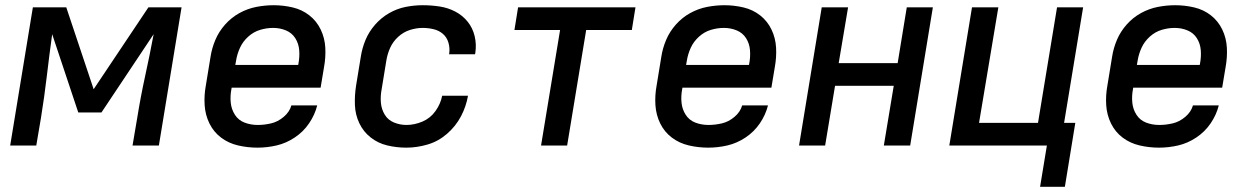

<svg xmlns="http://www.w3.org/2000/svg" viewBox="-20 -558 4792 736"><path d="M19 0H119L137 -106Q150 -186 159.5 -266.5Q169 -347 180 -427L280 -127H369L569 -427Q554 -347 536.5 -267Q519 -187 506 -106L488 0H589L676 -530H549L339 -216L234 -530H106Z M967 8Q1004 8 1040.5 -0.5Q1077 -9 1110 -31Q1143 -53 1165 -85.5Q1187 -118 1196 -154H1097Q1090 -129 1067.5 -110Q1045 -91 1019 -85Q993 -79 968 -79Q941 -79 917.5 -88Q894 -97 880.5 -118Q867 -139 864.5 -164.5Q862 -190 867 -216L868 -222H1209L1222 -300Q1229 -338 1227 -375Q1225 -412 1209.5 -444.5Q1194 -477 1166 -499Q1138 -521 1102 -529.5Q1066 -538 1029 -538Q996 -538 962.5 -531.5Q929 -525 898 -508Q867 -491 843 -464Q819 -437 805.5 -405Q792 -373 787 -340L769 -230Q762 -192 764.5 -154.5Q767 -117 783 -84.5Q799 -52 827.5 -30.5Q856 -9 892.5 -0.5Q929 8 967 8ZM882 -309 885 -326Q889 -351 900 -375Q911 -399 931.5 -417.5Q952 -436 977 -443.5Q1002 -451 1027 -451Q1053 -451 1076 -441.5Q1099 -432 1112 -411.5Q1125 -391 1127 -365.5Q1129 -340 1124 -314L1123 -309Z M1538 8Q1578 8 1619 -4Q1660 -16 1693.5 -45Q1727 -74 1747 -112Q1767 -150 1774 -191H1675Q1669 -160 1649.5 -132.5Q1630 -105 1599.5 -92Q1569 -79 1538 -79Q1513 -79 1490 -88.5Q1467 -98 1454.5 -119Q1442 -140 1440 -165Q1438 -190 1443 -216L1461 -326Q1465 -351 1475.5 -374.5Q1486 -398 1506 -416.5Q1526 -435 1551 -443Q1576 -451 1600 -451Q1622 -451 1642.5 -446Q1663 -441 1678 -428Q1693 -415 1699 -394.5Q1705 -374 1702 -353Q1702 -351 1701 -350H1801L1802 -355Q1807 -388 1799.5 -419.5Q1792 -451 1772.5 -475Q1753 -499 1725.5 -513.5Q1698 -528 1666 -533Q1634 -538 1600 -538Q1568 -538 1535 -531.5Q1502 -525 1471.5 -507.5Q1441 -490 1417.5 -463Q1394 -436 1381 -404.5Q1368 -373 1363 -340L1345 -230Q1339 -192 1340.5 -155Q1342 -118 1357.5 -85.5Q1373 -53 1401 -31Q1429 -9 1464.5 -0.5Q1500 8 1538 8Z M2054 0H2154L2227 -443H2402L2416 -530H1966L1952 -443H2127Z M2695 8Q2732 8 2768.5 -0.5Q2805 -9 2838 -31Q2871 -53 2893 -85.5Q2915 -118 2924 -154H2825Q2818 -129 2795.5 -110Q2773 -91 2747 -85Q2721 -79 2696 -79Q2669 -79 2645.5 -88Q2622 -97 2608.5 -118Q2595 -139 2592.5 -164.5Q2590 -190 2595 -216L2596 -222H2937L2950 -300Q2957 -338 2955 -375Q2953 -412 2937.5 -444.5Q2922 -477 2894 -499Q2866 -521 2830 -529.5Q2794 -538 2757 -538Q2724 -538 2690.5 -531.5Q2657 -525 2626 -508Q2595 -491 2571 -464Q2547 -437 2533.5 -405Q2520 -373 2515 -340L2497 -230Q2490 -192 2492.5 -154.5Q2495 -117 2511 -84.5Q2527 -52 2555.5 -30.5Q2584 -9 2620.5 -0.5Q2657 8 2695 8ZM2610 -309 2613 -326Q2617 -351 2628 -375Q2639 -399 2659.5 -417.5Q2680 -436 2705 -443.5Q2730 -451 2755 -451Q2781 -451 2804 -441.5Q2827 -432 2840 -411.5Q2853 -391 2855 -365.5Q2857 -340 2852 -314L2851 -309Z M3043 0H3143L3181 -229H3406L3368 0H3469L3556 -530H3456L3421 -316H3195L3231 -530H3130Z M3967 158H4062L4102 -87H4059L4132 -530H4032L3959 -87H3733L3807 -530H3706L3619 0H3993Z M4423 8Q4460 8 4496.5 -0.5Q4533 -9 4566 -31Q4599 -53 4621 -85.5Q4643 -118 4652 -154H4553Q4546 -129 4523.5 -110Q4501 -91 4475 -85Q4449 -79 4424 -79Q4397 -79 4373.5 -88Q4350 -97 4336.5 -118Q4323 -139 4320.5 -164.5Q4318 -190 4323 -216L4324 -222H4665L4678 -300Q4685 -338 4683 -375Q4681 -412 4665.5 -444.5Q4650 -477 4622 -499Q4594 -521 4558 -529.5Q4522 -538 4485 -538Q4452 -538 4418.5 -531.5Q4385 -525 4354 -508Q4323 -491 4299 -464Q4275 -437 4261.5 -405Q4248 -373 4243 -340L4225 -230Q4218 -192 4220.5 -154.5Q4223 -117 4239 -84.5Q4255 -52 4283.5 -30.5Q4312 -9 4348.5 -0.5Q4385 8 4423 8ZM4338 -309 4341 -326Q4345 -351 4356 -375Q4367 -399 4387.5 -417.5Q4408 -436 4433 -443.5Q4458 -451 4483 -451Q4509 -451 4532 -441.5Q4555 -432 4568 -411.5Q4581 -391 4583 -365.5Q4585 -340 4580 -314L4579 -309Z"/></svg>

Font: Iosevka Sparkle Medium Oblique
Style: Regular
Weight: 500
Italic angle: -9°
Designer: Belleve Invis
Foundry: Belleve Invis
Version: Version 4.5.0; ttfautohint (v1.8.3)